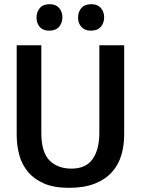

<svg xmlns="http://www.w3.org/2000/svg" viewBox="-20 -894 675 920"><path d="M178 -677V-258Q178 -165 217 -125.5Q256 -86 323 -86Q391 -86 423.5 -131.5Q456 -177 456 -258V-677H575V-249Q575 -197 561.5 -151Q548 -105 517 -70Q486 -35 435 -14.5Q384 6 310 6Q239 6 191.5 -14.5Q144 -35 114.5 -70Q85 -105 72.5 -151Q60 -197 60 -249V-677ZM215 -747Q186 -747 170.5 -765Q155 -783 155 -809Q155 -837 171 -855.5Q187 -874 218 -874Q247 -874 263 -856Q279 -838 279 -811Q279 -784 263 -765.5Q247 -747 215 -747ZM415 -747Q386 -747 370 -765Q354 -783 354 -809Q354 -837 370 -855.5Q386 -874 418 -874Q447 -874 463 -856Q479 -838 479 -811Q479 -784 463 -765.5Q447 -747 415 -747Z"/></svg>

Font: Amaranth
Style: Regular
Weight: 400
Designer: Gesine Todt
Foundry: Gesine Todt
Version: Version 1.001